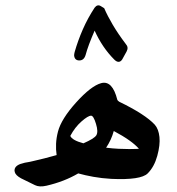

<svg xmlns="http://www.w3.org/2000/svg" viewBox="-20 -634 648 702"><path d="M187 -67Q184 -87 185 -108.5Q186 -130 192 -153Q204 -199 258 -259Q313 -320 350 -330Q391 -341 409 -269Q410 -266 416 -262Q511 -216 546 -178Q560 -162 563 -133Q566 -104 555 -64Q544 -24 520 0Q495 25 387 20Q352 18 321.5 12.5Q291 7 266 0Q215 30 150 45Q124 51 108 43L57 18Q37 7 34 -5Q32 -12 34 -17Q39 -32 67 -38Q69 -39 79 -40.5Q89 -42 105 -46Q122 -50 142.5 -55Q163 -60 187 -67ZM285 -110Q324 -127 332 -139Q340 -152 331 -181Q322 -211 313 -211Q302 -211 278 -190Q254 -169 237 -137Q244 -121 285 -110ZM396 -155Q387 -122 368 -94Q392 -91 413.5 -90Q435 -89 452 -89Q469 -89 478 -89.5Q487 -90 488 -90Q462 -120 396 -155ZM293 -433Q287 -413 270 -413Q253 -413 251 -431Q251 -434 251.5 -437Q252 -440 253 -444Q265 -486 283 -527Q301 -568 326 -606Q336 -619 348 -612Q354 -608 357 -606.5Q360 -605 361 -604Q373 -576 392.5 -543Q412 -510 440 -473Q451 -461 443 -446L427 -417Q422 -409 415 -408Q407 -407 398 -416Q354 -460 326 -522Q302 -467 293 -433Z"/></svg>

Font: Amiri
Style: Bold
Weight: 700
Designer: Khaled Hosny
Version: Version 0.113